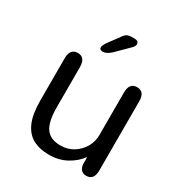

<svg xmlns="http://www.w3.org/2000/svg" viewBox="-163 -792 865 920"><g transform="rotate(30 269.5 -332.0)"><path d="M115.5 -481Q157.5 -481 157.5 -427V-205.5Q157.5 -126 182.2 -90.5Q207 -55 263.5 -55Q303 -55 333.8 -74Q364.5 -93 382.8 -124Q401 -155 401 -191.5V-427Q401 -481 443.5 -481Q485.5 -481 485.5 -427V-45Q485.5 9 443.5 9Q410 9 403.5 -28.5L403 -71.5Q377 -35.5 334.5 -12.2Q292 11 238 11Q186 11 149 -9Q112 -29 92.5 -74Q73 -119 73 -193.5V-427Q73 -481 115.5 -481ZM214 -545.5Q208.5 -545.5 202.5 -548.5Q196.5 -551.5 196.5 -559.5Q196.5 -570 211 -591.5L252 -646.5Q263.5 -665 274 -670.8Q284.5 -676.5 304.5 -676.5H316Q326.5 -676.5 333 -671.8Q339.5 -667 339.5 -658.5Q339.5 -646.5 325.5 -633.5L259 -567.5Q246 -555.5 234.8 -550.5Q223.5 -545.5 214 -545.5Z"/></g></svg>

Font: Sono
Style: Regular
Weight: 400
Designer: Tyler Finck
Foundry: Tyler Finck
Version: Version 2.112